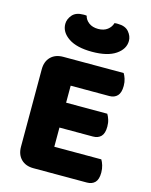

<svg xmlns="http://www.w3.org/2000/svg" viewBox="-125 -930 799 1014"><g transform="rotate(15 274.0 -423.0)"><path d="M158 3Q115 3 90 -22Q65 -47 65 -90V-513Q65 -556 90 -581Q115 -606 158 -606H488Q495 -595 500.5 -578Q506 -561 506 -540Q506 -503 490 -486Q474 -469 446 -469H235V-376H460Q467 -365 472.5 -348Q478 -331 478 -310Q478 -273 462 -256.5Q446 -240 418 -240H235V-135H492Q499 -124 504.5 -106Q510 -88 510 -67Q510 -30 494 -13.5Q478 3 450 3ZM297 -796Q328 -796 347.5 -811Q367 -826 373 -848Q378 -849 382 -849Q386 -849 391 -849Q432 -849 451.5 -826Q471 -803 471 -777Q471 -732 426 -701.5Q381 -671 297 -671Q213 -671 168 -701.5Q123 -732 123 -777Q123 -803 142.5 -826Q162 -849 203 -849Q208 -849 212 -849Q216 -849 221 -848Q226 -826 246 -811Q266 -796 297 -796Z"/></g></svg>

Font: Baloo Paaji 2 ExtraBold
Style: Regular
Weight: 800
Designer: Shuchita Grover, Noopur Datye and Ek Type
Foundry: Ek Type
Version: Version 1.640;hotconv 1.0.111;makeotfexe 2.5.65597; ttfautoh